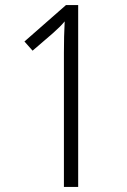

<svg xmlns="http://www.w3.org/2000/svg" viewBox="-20 -734 497 754"><path d="M287 0V-714H239L76 -571L108 -535L187 -603C208 -622 221 -634 234 -650C232 -609 231 -573 231 -526V0Z"/></svg>

Font: Noto Sans Arabic UI Cn Lt
Style: Regular
Weight: 300
Width: 3
Designer: Monotype Design Team, Nadine Chahine and Nizar Qandah
Foundry: Monotype Imaging Inc.
Version: Version 2.010